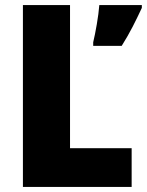

<svg xmlns="http://www.w3.org/2000/svg" viewBox="-20 -734 577 754"><path d="M70 0H497V-152H255V-714H70ZM537 -703V-714H370C367 -672 355 -605 346 -568V-554H458C492 -608 513 -652 537 -703Z"/></svg>

Font: Noto Sans Armenian SemiCondensed Black
Style: Regular
Weight: 900
Width: 4
Designer: Monotype Design Team
Foundry: Monotype Imaging Inc.
Version: Version 2.008